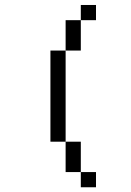

<svg xmlns="http://www.w3.org/2000/svg" viewBox="-20 -708 540 790"><path d="M375 -625H312.5V-687.5H375ZM187.5 -500H250V-125H187.5ZM250 -125H312.5V0H250ZM250 -625H312.5V-500H250ZM312.5 0H375V62.5H312.5Z"/></svg>

Font: 寒蝉点阵体 16px
Style: Regular
Weight: 400
Designer: Designed by Warren2060
Foundry: ChillType
Version: Version 1.000